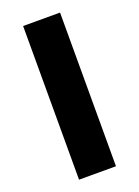

<svg xmlns="http://www.w3.org/2000/svg" viewBox="-128 -706 551 762"><g transform="rotate(-20 148.0 -324.5)"><path d="M226 0V-649H70V0Z"/></g></svg>

Font: Play
Style: Bold
Weight: 700
Designer: Jonas Hecksher
Foundry: Jonas Hecksher, Playtypeª, e-types AS
Version: Version 1.002